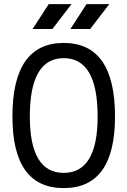

<svg xmlns="http://www.w3.org/2000/svg" viewBox="-20 -914 626 943"><path d="M293 9.8Q41 9.8 41 -341.8Q41 -703.1 293 -703.1Q544.9 -703.1 544.9 -341.8Q544.9 9.8 293 9.8ZM293 -64.9Q459.5 -64.9 459.5 -341.8Q459.5 -628.4 293 -628.4Q126.5 -628.4 126.5 -341.8Q126.5 -64.9 293 -64.9ZM140.1 -771.5 219.2 -893.6H331.1L237.3 -771.5ZM325.7 -771.5 404.8 -893.6H516.6L422.9 -771.5Z"/></svg>

Font: Cascadia Code NF SemiLight
Style: Regular
Weight: 350
Monospace: yes
Designer: Aaron Bell
Foundry: Saja Typeworks
Version: Version 2404.023; ttfautohint (v1.8.4)